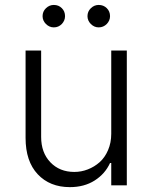

<svg xmlns="http://www.w3.org/2000/svg" viewBox="-20 -750 617 777"><path d="M197.8 -639.2Q179.7 -639.2 166 -652.8Q152.3 -666.5 152.3 -684.6Q152.3 -703.6 166 -716.8Q179.7 -730 197.8 -730Q217.3 -730 230.2 -717Q243.2 -704.1 243.2 -684.6Q243.2 -666.5 230 -652.8Q216.8 -639.2 197.8 -639.2ZM379.4 -639.2Q361.3 -639.2 347.7 -652.8Q334 -666.5 334 -684.6Q334 -703.6 347.7 -716.8Q361.3 -730 379.4 -730Q398.9 -730 412.1 -717Q425.3 -704.1 425.3 -684.6Q425.3 -666.5 411.9 -652.8Q398.4 -639.2 379.4 -639.2ZM430.2 -208.5V-545.4H493.2V0H430.2V-90.3H425.3Q405.3 -46.4 363 -19.5Q320.8 7.3 262.7 7.3Q181.6 7.3 132.6 -44.9Q83.5 -97.2 83.5 -191.9V-545.4H146.5V-195.8Q146.5 -132.3 183.8 -93.3Q221.2 -54.2 280.8 -54.2Q309.1 -54.2 335.4 -64.5Q361.8 -74.7 383.1 -93.5Q404.3 -112.3 417.2 -142.3Q430.2 -172.4 430.2 -208.5Z"/></svg>

Font: Interop Light
Style: Regular
Weight: 300
Designer: Rasmus Andersson, Google, Jang Haemin
Foundry: jhaemin
Version: Version 1.007